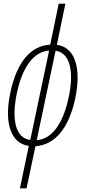

<svg xmlns="http://www.w3.org/2000/svg" viewBox="-20 -780 463 1040"><path d="M88 240H124L172 12C277 5 352 -84 387 -244C423 -413 385 -525 288 -537L334 -760H298L252 -538C147 -533 72 -444 37 -283C0 -114 39 -2 136 10ZM72 -279C103 -421 165 -501 246 -506L144 -22C66 -31 40 -129 72 -279ZM351 -248C320 -106 259 -26 179 -21L281 -505C357 -495 384 -398 351 -248Z"/></svg>

Font: Noto Sans ExtraCondensed ExtraLight
Style: Italic
Weight: 200
Width: 2
Italic angle: -12°
Designer: Monotype Design Team
Foundry: Monotype Imaging Inc.
Version: Version 2.013